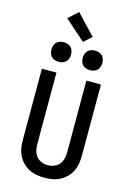

<svg xmlns="http://www.w3.org/2000/svg" viewBox="-170 -1274 939 1363"><g transform="rotate(15 300.0 -592.0)"><path d="M300 8Q271 8 242 3Q213 -2 187 -15.5Q161 -29 140 -50Q119 -71 106 -97Q93 -123 88 -152Q83 -181 83 -210V-735H190V-210Q190 -186 195.5 -162.5Q201 -139 216 -120.5Q231 -102 253.5 -93Q276 -84 300 -84Q324 -84 346.5 -93Q369 -102 384 -120.5Q399 -139 404.5 -162.5Q410 -186 410 -210V-735H517V-210Q517 -181 512 -152Q507 -123 494 -97Q481 -71 460 -50Q439 -29 413 -15.5Q387 -2 358 3Q329 8 300 8ZM415 -813Q401 -813 386.5 -817.5Q372 -822 362 -832Q352 -842 347.5 -856.5Q343 -871 343 -885Q343 -899 347.5 -913.5Q352 -928 362 -938Q372 -948 386.5 -952.5Q401 -957 415 -957Q429 -957 443.5 -952.5Q458 -948 468 -938Q478 -928 482.5 -913.5Q487 -899 487 -885Q487 -871 482.5 -856.5Q478 -842 468 -832Q458 -822 443.5 -817.5Q429 -813 415 -813ZM185 -813Q171 -813 156.5 -817.5Q142 -822 132 -832Q122 -842 117.5 -856.5Q113 -871 113 -885Q113 -899 117.5 -913.5Q122 -928 132 -938Q142 -948 156.5 -952.5Q171 -957 185 -957Q199 -957 213.5 -952.5Q228 -948 238 -938Q248 -928 252.5 -913.5Q257 -899 257 -885Q257 -871 252.5 -856.5Q248 -842 238 -832Q228 -822 213.5 -817.5Q199 -813 185 -813ZM315 -994 164 -1128 235 -1192 373 -1046Z"/></g></svg>

Font: Iosevka Semibold Extended
Style: Regular
Weight: 600
Width: 7
Monospace: yes
Designer: Belleve Invis
Foundry: Belleve Invis
Version: Version 32.5.0; ttfautohint (v1.8.4)